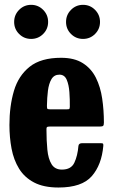

<svg xmlns="http://www.w3.org/2000/svg" viewBox="-20 -780 480 814"><path d="M20 -250Q20 -330 39 -394.5Q58 -459 105.8 -497Q153.5 -535 239 -535Q295.5 -535 331.2 -512.2Q367 -489.5 386.5 -450.5Q406 -411.5 413.2 -362.2Q420.5 -313 420.5 -260.5Q420.5 -249.5 417.2 -246.5Q414 -243.5 403 -243.5H191Q181.5 -243.5 179 -240.8Q176.5 -238 177 -229Q177 -183.5 180.8 -145.2Q184.5 -107 198.5 -84Q212.5 -61 242.5 -61Q281.5 -61 295.2 -90.2Q309 -119.5 312.5 -161Q313.5 -173 328.5 -173H406Q415 -173 416.8 -170.8Q418.5 -168.5 418 -161.5Q411 -81 369 -33Q327 15 228 15Q165 15 124.2 -6.5Q83.5 -28 60.8 -65Q38 -102 29 -149.8Q20 -197.5 20 -250ZM192.5 -316.5H262Q272 -316.5 273.8 -318Q275.5 -319.5 276 -327.5Q276.5 -357.5 274.2 -389Q272 -420.5 262.8 -442Q253.5 -463.5 232 -463.5Q209.5 -463.5 198.2 -444.5Q187 -425.5 183.2 -395.5Q179.5 -365.5 179 -332Q179 -323 180.2 -319.8Q181.5 -316.5 192.5 -316.5ZM332 -615Q302 -615 281 -636Q260 -657 260 -687Q260 -717 281 -738.2Q302 -759.5 332 -759.5Q362 -759.5 383 -738.2Q404 -717 404 -687Q404 -657 383 -636Q362 -615 332 -615ZM112 -615Q82 -615 61 -636Q40 -657 40 -687Q40 -717 61 -738.2Q82 -759.5 112 -759.5Q142 -759.5 163 -738.2Q184 -717 184 -687Q184 -657 163 -636Q142 -615 112 -615Z"/></svg>

Font: Besley* Condensed
Style: Bold
Weight: 700
Width: 3
Designer: Owen Earl
Foundry: indestructible type*
Version: Version 3.000; ttfautohint (v1.8.3)